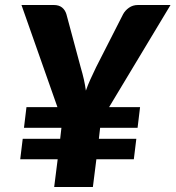

<svg xmlns="http://www.w3.org/2000/svg" viewBox="-20 -749 703 769"><path d="M76 -237 86 -320H210L66 -729H195Q216 -729 228.5 -719Q241 -709 246 -692L303 -480Q311 -453 316 -430.5Q321 -408 324 -386Q332 -409 342 -431Q352 -453 365 -480L473 -692Q481 -707 496.5 -718Q512 -729 533 -729H663L417 -320H541L531 -237H381L376 -193H526L516 -111H366L352 0H197L211 -111H61L71 -193H221L226 -237Z"/></svg>

Font: Aleo Black
Style: Italic
Weight: 900
Italic angle: -7°
Designer: Alessio Laiso
Foundry: Alessio Laiso
Version: Version 2.001;gftools[0.9.29]